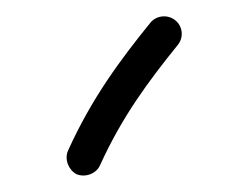

<svg xmlns="http://www.w3.org/2000/svg" viewBox="-20 -765 300 236"><path d="M195.3 -740.2C186 -747.6 171.9 -746.1 164.6 -736.8C127.9 -691.4 92.8 -644.5 63.5 -579.6C59.1 -569.3 64 -556.2 74.2 -550.8C85.4 -546.4 98.6 -551.8 103 -562C130.4 -622.1 162.1 -664.6 198.7 -710C206.1 -719.2 204.6 -732.9 195.3 -740.2Z"/></svg>

Font: Mikhak
Style: Regular
Weight: 400
Designer: Amin Abedi
Version: Version 3.2